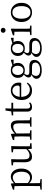

<svg xmlns="http://www.w3.org/2000/svg" viewBox="1891 -2716 1087 4909"><g transform="rotate(-90 2434.5 -261.5)"><path d="M40 262V230L131 217Q133 97 133 34V-282Q133 -372 129 -435L39 -442V-474L184 -527L198 -517L204 -445Q278 -528 373 -528Q462 -528 520 -456Q579 -382 579 -261Q579 -136 517 -60Q455 14 358 14Q267 14 205 -61V32Q205 126 208 217L311 230V262ZM341 -37Q410 -37 452 -88Q499 -145 499 -252.5Q499 -360 457 -421Q417 -478 350 -478Q281 -478 209 -413V-97Q269 -37 341 -37Z M882 14Q811 14 777 -30Q739 -78 740 -184L743 -462L660 -476V-508L810 -521L820 -510L815 -358V-190Q815 -114 839 -81Q862 -50 912 -50Q998 -50 1075 -130L1077 -462L995 -476V-508L1143 -521L1154 -510L1150 -358V-44L1227 -32V0L1085 9L1077 -91Q992 14 882 14Z M1314 0V-32L1398 -44Q1401 -128 1401 -228V-283Q1401 -342 1397 -425Q1397 -432 1397 -435L1308 -442V-474L1452 -527L1466 -517L1474 -425Q1518 -473 1571 -500.5Q1624 -528 1674 -528Q1744 -528 1777 -483Q1811 -436 1811 -332V-228Q1811 -128 1814 -45L1893 -32V0H1648V-32L1733 -44Q1735 -154 1735 -228V-328Q1735 -404 1712 -436Q1690 -466 1641 -466Q1564 -466 1477 -386V-228Q1477 -155 1479 -45L1558 -32V0Z M2153 14Q2035 14 2035 -112Q2035 -123 2035 -146Q2036 -177 2036 -199V-468H1938V-505L2040 -517L2064 -665H2119L2113 -514H2263V-468H2112V-116Q2112 -32 2177 -32Q2212 -32 2253 -61L2273 -36Q2229 14 2153 14Z M2573 14Q2465 14 2400 -56Q2332 -128 2332 -254Q2332 -376 2405 -454Q2475 -528 2577 -528Q2665 -528 2721 -473Q2777 -417 2777 -324Q2777 -283 2770 -262L2413 -263Q2414 -156 2466 -97Q2515 -42 2598 -42Q2690 -42 2755 -120L2776 -104Q2709 14 2573 14ZM2414 -301H2648Q2679 -301 2692 -316Q2702 -328 2702 -355Q2702 -409 2666 -448Q2628 -488 2572 -488Q2513 -488 2470 -442Q2423 -391 2414 -301Z M3097 262Q2986 262 2928 224Q2873 189 2873 126Q2873 53 2978 3Q2908 -16 2908 -77Q2908 -130 2981 -196Q2898 -243 2898 -350Q2898 -433 2953 -481Q3006 -528 3091 -528Q3170 -528 3222 -488L3346 -527L3363 -516V-457L3249 -458Q3281 -415 3281 -350Q3281 -266 3227 -218Q3175 -171 3090 -171Q3045 -171 3006 -185Q2972 -142 2972 -108Q2972 -55 3045 -55H3192Q3357 -55 3357 78Q3357 153 3292 205Q3220 262 3097 262ZM3098 221Q3188 221 3240 186Q3289 153 3289 101Q3289 13 3179 13H3051Q3022 13 2998 10Q2948 59 2948 113Q2948 167 2989 195Q3028 221 3098 221ZM3088 -207Q3143 -207 3175 -247Q3207 -287 3207 -352Q3207 -415 3176 -453.5Q3145 -492 3091 -492Q3037 -492 3004.5 -452.5Q2972 -413 2972 -349Q2972 -285 3003 -246Q3034 -207 3088 -207Z M3657 262Q3546 262 3488 224Q3433 189 3433 126Q3433 53 3538 3Q3468 -16 3468 -77Q3468 -130 3541 -196Q3458 -243 3458 -350Q3458 -433 3513 -481Q3566 -528 3651 -528Q3730 -528 3782 -488L3906 -527L3923 -516V-457L3809 -458Q3841 -415 3841 -350Q3841 -266 3787 -218Q3735 -171 3650 -171Q3605 -171 3566 -185Q3532 -142 3532 -108Q3532 -55 3605 -55H3752Q3917 -55 3917 78Q3917 153 3852 205Q3780 262 3657 262ZM3658 221Q3748 221 3800 186Q3849 153 3849 101Q3849 13 3739 13H3611Q3582 13 3558 10Q3508 59 3508 113Q3508 167 3549 195Q3588 221 3658 221ZM3648 -207Q3703 -207 3735 -247Q3767 -287 3767 -352Q3767 -415 3736 -453.5Q3705 -492 3651 -492Q3597 -492 3564.5 -452.5Q3532 -413 3532 -349Q3532 -285 3563 -246Q3594 -207 3648 -207Z M3991 0V-32L4077 -45Q4079 -155 4079 -228V-284Q4079 -386 4077 -436L3985 -442V-475L4142 -527L4157 -517L4154 -375V-228Q4154 -155 4156 -45L4235 -32V0ZM4114 -785Q4142 -785 4160 -768Q4178 -751 4178 -724Q4178 -697 4159.5 -680Q4141 -663 4114 -663Q4087 -663 4069 -680Q4051 -697 4051 -724Q4051 -751 4069 -768Q4087 -785 4114 -785Z M4403 -53Q4326 -127 4326 -255.5Q4326 -384 4403 -460Q4472 -528 4572 -528Q4671 -528 4740 -460Q4817 -384 4817 -255.5Q4817 -127 4741 -53Q4672 14 4571.5 14Q4471 14 4403 -53ZM4454 -84Q4495 -26 4571.5 -26Q4648 -26 4690 -84Q4733 -144 4733 -255Q4733 -366 4690.5 -427Q4648 -488 4572 -488Q4496 -488 4453.5 -427Q4411 -366 4411 -255Q4411 -144 4454 -84Z"/></g></svg>

Font: Cactus Classical Serif
Style: Regular
Weight: 400
Designer: Henry Chan (via Glyphwiki)、田海東、宇文滿月
Foundry: Moonlit Owen
Version: Version 1.000